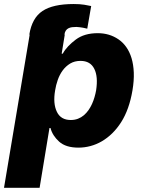

<svg xmlns="http://www.w3.org/2000/svg" viewBox="-43 -715 703 940"><path d="M-23.4 204.5 102.3 -545.5H100.5Q113.6 -627.1 165.1 -661.2Q216.3 -695.3 317.8 -695.3Q348 -695.3 369.7 -691.8Q391.3 -688.2 403.4 -685.4L384.2 -574.6Q378.6 -576.3 363.8 -579.2Q349.1 -582 331 -583.1Q320 -583.1 310 -581.9Q300.1 -580.6 292.3 -576.7Q284.4 -572.8 279.3 -565.3Q274.1 -557.9 272.4 -545.5H274.1L258.9 -452.1H264.2Q274.5 -471.2 290.7 -488.3Q306.8 -505.3 328.1 -521.3Q370 -552.6 435.4 -552.6Q492.5 -552.6 536.6 -522.7Q558.6 -507.8 574.9 -484.9Q591.3 -462 600.9 -430.6Q610.4 -399.1 612 -359.7Q613.6 -320.3 605.5 -272.4Q589.8 -179.3 550.4 -117.2Q530.5 -85.9 506.6 -62.5Q482.6 -39.1 455.8 -23.4Q429 -7.8 399.9 0Q370.7 7.8 340.9 7.8Q279.1 7.8 246.4 -21.7Q213.8 -51.1 204.2 -88.4H199.2L150.9 204.5ZM235.8 -166.9Q255 -127.5 303.6 -127.5Q322.8 -127.5 338.8 -133.7Q354.8 -139.9 367.5 -150.7Q380.3 -161.6 390.3 -175.8Q400.2 -190 407.5 -206.1Q414.8 -222.3 419.7 -239.3Q424.7 -256.4 427.6 -272.7Q437.9 -339.8 418.7 -377.8Q399.5 -416.9 351.2 -416.9Q322.1 -416.9 300.4 -403.8Q278.8 -390.6 263.7 -369.9Q248.6 -349.1 239.7 -323.5Q230.8 -297.9 226.9 -272.7Q215.6 -207.7 235.8 -166.9Z"/></svg>

Font: Inter P Extra Bold
Style: Italic
Weight: 800
Italic angle: 9.39999°
Designer: Rasmus Andersson
Foundry: rsms
Version: Version 3.018;git-588b23468